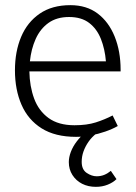

<svg xmlns="http://www.w3.org/2000/svg" viewBox="-20 -518 526 745"><path d="M448 -241V-247Q448 -319 425 -376Q402 -433 359 -465.5Q316 -498 253 -498Q182 -498 134 -465Q86 -432 62 -375Q38 -318 38 -245Q38 -170 63.5 -111.5Q89 -53 141.5 -20Q194 13 275 13Q303 13 332 7.5Q361 2 388.5 -7.5Q416 -17 437 -29L417 -70Q386 -54 351.5 -43Q317 -32 269 -32Q207 -32 168.5 -60Q130 -88 112.5 -135.5Q95 -183 94 -241ZM96 -280Q101 -328 118.5 -367Q136 -406 168 -429Q200 -452 248 -452Q296 -452 326 -429Q356 -406 371.5 -367Q387 -328 391 -280ZM311 -4Q293 11 278 30.5Q263 50 255 71Q247 92 247 111Q247 139 261 161Q275 183 298.5 195Q322 207 352 207Q377 207 398 198.5Q419 190 432 177L410 145Q398 155 384.5 160.5Q371 166 355 166Q336 166 316.5 153Q297 140 297 110Q297 89 304 69.5Q311 50 323.5 32Q336 14 354 0Z"/></svg>

Font: Catamaran ExtraLight
Style: Regular
Weight: 250
Designer: Pria Ravichandran
Version: Version 2.000